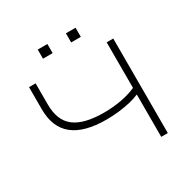

<svg xmlns="http://www.w3.org/2000/svg" viewBox="-193 -1064 1221 1240"><g transform="rotate(-30 417.5 -443.5)"><path d="M659 0V-316Q630 -303 590 -293.5Q550 -284 503.5 -278.5Q457 -273 409 -273Q245 -273 162.5 -339Q80 -405 80 -541V-705H129V-547Q129 -428 199.5 -374Q270 -320 418 -320Q485 -320 547.5 -331.5Q610 -343 659 -365V-705H708V0ZM460 -819V-887H532V-819ZM250 -819V-887H322V-819Z"/></g></svg>

Font: Nunito Sans 10pt Expanded ExtraLight
Style: Regular
Weight: 250
Width: 7
Designer: Vernon Adams
Foundry: Vernon Adams
Version: Version 3.101;gftools[0.9.27]